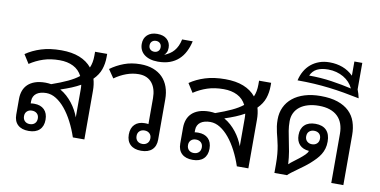

<svg xmlns="http://www.w3.org/2000/svg" viewBox="-78 -1050 2539 1283"><g transform="rotate(10 1192.0 -408.5)"><path d="M546.9 0H468.8Q450.7 -54.2 426 -101.8Q401.4 -149.4 372.3 -184.8Q343.3 -220.2 310.5 -240.7Q277.8 -261.2 243.2 -261.2Q223.1 -261.2 206.3 -256.8Q189.5 -252.4 177.5 -243.7Q165.5 -234.9 158.7 -221.7Q151.9 -208.5 151.9 -190.9V-174.8Q154.3 -175.8 162.1 -176.3Q169.9 -176.8 175.8 -176.8Q219.7 -176.8 244.1 -152.6Q268.6 -128.4 268.6 -84Q268.6 -40 242.9 -15.6Q217.3 8.8 169.9 8.8Q121.6 8.8 95.7 -15.6Q69.8 -40 69.8 -84V-191.9Q69.8 -221.7 78.9 -246.6Q87.9 -271.5 106.9 -289.8Q126 -308.1 155.5 -318.4Q185.1 -328.6 226.1 -328.6Q235.8 -328.6 245.4 -327.6Q254.9 -326.7 264.2 -325.2Q327.1 -347.2 371.8 -368.2Q416.5 -389.2 445.8 -412.6Q425.3 -453.1 386 -472.9Q346.7 -492.7 293.5 -492.7Q231.9 -492.7 183.1 -476.6Q134.3 -460.4 91.8 -432.1L53.7 -492.2Q98.6 -523.4 157.2 -541.7Q215.8 -560.1 293 -560.1Q364.7 -560.1 416.5 -539.6Q468.3 -519 500 -480Q515.6 -514.6 515.6 -562.5V-589.4H597.7V-568.4Q597.7 -522.9 584.2 -483.9Q570.8 -444.8 536.1 -410.2Q541.5 -392.1 544.2 -372.1Q546.9 -352.1 546.9 -330.1ZM330.6 -300.8Q355 -287.1 375.5 -268.6Q396 -250 413.1 -228.3Q430.2 -206.5 443.1 -182.9Q456.1 -159.2 464.8 -135.3V-324.7Q464.8 -333 464.4 -340.8Q463.9 -348.6 462.9 -356.4Q436.5 -341.3 403.6 -327.6Q370.6 -314 330.6 -300.8ZM216.3 -84Q216.3 -104.5 203.4 -116.7Q190.4 -128.9 168.9 -128.9Q148.4 -128.9 135.5 -116.7Q122.6 -104.5 122.6 -84Q122.6 -62.5 135.5 -50Q148.4 -37.6 168.9 -37.6Q190.4 -37.6 203.4 -50Q216.3 -62.5 216.3 -84Z M886.2 -84Q886.2 -62.5 899.2 -50Q912.1 -37.6 933.6 -37.6Q953.6 -37.6 966.8 -50Q980 -62.5 980 -84Q980 -104.5 966.8 -116.7Q953.6 -128.9 933.6 -128.9Q912.1 -128.9 899.2 -116.7Q886.2 -104.5 886.2 -84ZM833.5 -84Q833.5 -128.4 858.2 -152.8Q882.8 -177.2 926.3 -177.2Q932.6 -177.2 940.4 -176.8Q948.2 -176.3 950.7 -175.3V-351.1Q950.7 -381.8 943.4 -407.7Q936 -433.6 921.1 -452.6Q906.2 -471.7 883.5 -482.2Q860.8 -492.7 830.1 -492.7Q788.1 -492.7 746.3 -477.5Q704.6 -462.4 666.5 -435.1L627.4 -492.2Q668.9 -522.5 718.8 -541.3Q768.6 -560.1 829.6 -560.1Q878.4 -560.1 916.3 -545.9Q954.1 -531.7 980 -505.4Q1005.9 -479 1019.3 -441.4Q1032.7 -403.8 1032.7 -356.9V-84Q1032.7 -40 1006.8 -15.6Q981 8.8 932.6 8.8Q885.3 8.8 859.4 -15.6Q833.5 -40 833.5 -84Z M939.9 -597.2Q909.7 -597.2 886 -604.5Q862.3 -611.8 846.2 -624.8Q830.1 -637.7 821.8 -655.8Q813.5 -673.8 813.5 -695.3Q813.5 -734.4 838.1 -756.8Q862.8 -779.3 904.8 -779.3Q947.8 -779.3 971.4 -757.6Q995.1 -735.8 995.1 -700.7Q995.1 -680.2 988 -667.7Q981 -655.3 973.6 -648.9Q993.2 -657.2 1009.5 -667.7Q1025.9 -678.2 1038.3 -692.9Q1050.8 -707.5 1059.8 -726.8Q1068.8 -746.1 1074.2 -771.5H1146Q1137.2 -732.4 1120.8 -700.2Q1104.5 -668 1079.3 -645Q1054.2 -622.1 1019.8 -609.6Q985.4 -597.2 939.9 -597.2ZM866.7 -694.8Q866.7 -678.2 877.2 -668.2Q887.7 -658.2 904.8 -658.2Q920.9 -658.2 931.4 -668.2Q941.9 -678.2 941.9 -694.8Q941.9 -711.9 931.4 -721.9Q920.9 -731.9 904.8 -731.9Q887.7 -731.9 877.2 -721.9Q866.7 -711.9 866.7 -694.8Z M1659.7 0H1581.5Q1563.5 -54.2 1538.8 -101.8Q1514.2 -149.4 1485.1 -184.8Q1456.1 -220.2 1423.3 -240.7Q1390.6 -261.2 1356 -261.2Q1335.9 -261.2 1319.1 -256.8Q1302.2 -252.4 1290.3 -243.7Q1278.3 -234.9 1271.5 -221.7Q1264.6 -208.5 1264.6 -190.9V-174.8Q1267.1 -175.8 1274.9 -176.3Q1282.7 -176.8 1288.6 -176.8Q1332.5 -176.8 1356.9 -152.6Q1381.3 -128.4 1381.3 -84Q1381.3 -40 1355.7 -15.6Q1330.1 8.8 1282.7 8.8Q1234.4 8.8 1208.5 -15.6Q1182.6 -40 1182.6 -84V-191.9Q1182.6 -221.7 1191.7 -246.6Q1200.7 -271.5 1219.7 -289.8Q1238.8 -308.1 1268.3 -318.4Q1297.9 -328.6 1338.9 -328.6Q1348.6 -328.6 1358.2 -327.6Q1367.7 -326.7 1377 -325.2Q1439.9 -347.2 1484.6 -368.2Q1529.3 -389.2 1558.6 -412.6Q1538.1 -453.1 1498.8 -472.9Q1459.5 -492.7 1406.2 -492.7Q1344.7 -492.7 1295.9 -476.6Q1247.1 -460.4 1204.6 -432.1L1166.5 -492.2Q1211.4 -523.4 1270 -541.7Q1328.6 -560.1 1405.8 -560.1Q1477.5 -560.1 1529.3 -539.6Q1581.1 -519 1612.8 -480Q1628.4 -514.6 1628.4 -562.5V-589.4H1710.4V-568.4Q1710.4 -522.9 1697 -483.9Q1683.6 -444.8 1648.9 -410.2Q1654.3 -392.1 1657 -372.1Q1659.7 -352.1 1659.7 -330.1ZM1443.4 -300.8Q1467.8 -287.1 1488.3 -268.6Q1508.8 -250 1525.9 -228.3Q1543 -206.5 1555.9 -182.9Q1568.8 -159.2 1577.6 -135.3V-324.7Q1577.6 -333 1577.1 -340.8Q1576.7 -348.6 1575.7 -356.4Q1549.3 -341.3 1516.4 -327.6Q1483.4 -314 1443.4 -300.8ZM1329.1 -84Q1329.1 -104.5 1316.2 -116.7Q1303.2 -128.9 1281.7 -128.9Q1261.2 -128.9 1248.3 -116.7Q1235.4 -104.5 1235.4 -84Q1235.4 -62.5 1248.3 -50Q1261.2 -37.6 1281.7 -37.6Q1303.2 -37.6 1316.2 -50Q1329.1 -62.5 1329.1 -84Z M2096.7 -277.8Q2096.7 -299.8 2083.7 -311.8Q2070.8 -323.7 2049.3 -323.7Q2029.3 -323.7 2016.1 -311.8Q2002.9 -299.8 2002.9 -277.8Q2002.9 -257.3 2016.1 -244.9Q2029.3 -232.4 2049.3 -232.4Q2070.8 -232.4 2083.7 -244.9Q2096.7 -257.3 2096.7 -277.8ZM2037.6 -185.1Q1996.1 -188.5 1973.6 -212.6Q1951.2 -236.8 1951.2 -277.8Q1951.2 -321.8 1977.1 -346.4Q2002.9 -371.1 2050.3 -371.1Q2099.1 -371.1 2124.8 -344.5Q2150.4 -317.9 2150.4 -267.6Q2150.4 -241.2 2144 -219.7Q2137.7 -198.2 2126.2 -179.7Q2114.7 -161.1 2098.9 -144.3Q2083 -127.4 2064 -110.4Q2045.9 -94.2 2024.2 -78.1Q2002.4 -62 1982.4 -47.6Q1962.4 -33.2 1946 -21Q1929.7 -8.8 1921.9 0H1836.4V-58.1Q1836.4 -97.7 1833.5 -128.2Q1830.6 -158.7 1825.9 -183.6Q1821.3 -208.5 1815.9 -229Q1810.5 -249.5 1805.9 -269.5Q1801.3 -289.6 1798.3 -310.3Q1795.4 -331.1 1795.4 -356Q1795.4 -401.9 1813 -439.5Q1830.6 -477.1 1863.8 -503.9Q1897 -530.8 1944.6 -545.4Q1992.2 -560.1 2052.2 -560.1Q2120.6 -560.1 2168.5 -543.7Q2216.3 -527.3 2246.6 -498Q2276.9 -468.8 2290.5 -428.2Q2304.2 -387.7 2304.2 -339.8V0H2222.2V-334Q2222.2 -371.1 2211.7 -400.6Q2201.2 -430.2 2179.9 -450.9Q2158.7 -471.7 2126.7 -482.7Q2094.7 -493.7 2052.2 -493.7Q2011.2 -493.7 1978.8 -484.1Q1946.3 -474.6 1923.6 -457Q1900.9 -439.5 1888.7 -414.3Q1876.5 -389.2 1876.5 -357.9Q1876.5 -324.2 1881.6 -293.5Q1886.7 -262.7 1893.8 -229.5Q1900.9 -196.3 1907.5 -158.4Q1914.1 -120.6 1917 -73.2Q1928.2 -84.5 1947.5 -98.6Q1966.8 -112.8 1985.8 -127.9Q2004.9 -143.1 2020 -158Q2035.2 -172.9 2037.6 -185.1Z M2304.2 -588.9Q2250 -600.1 2199.2 -608.9Q2148.4 -617.7 2097.4 -623.8Q2046.4 -629.9 1993.4 -633.1Q1940.4 -636.2 1881.3 -636.2Q1889.2 -671.4 1905.8 -700.2Q1922.4 -729 1946.8 -749.3Q1971.2 -769.5 2002.7 -780.8Q2034.2 -792 2072.3 -792Q2119.6 -792 2160.4 -776.9Q2201.2 -761.7 2233.4 -730V-826.2H2287.1V-646.5Q2292.5 -633.3 2296.6 -618.9Q2300.8 -604.5 2304.2 -588.9ZM2070.8 -743.2Q2024.9 -743.2 1995.6 -728.3Q1966.3 -713.4 1952.1 -681.2Q2030.8 -681.2 2105 -670.2Q2179.2 -659.2 2241.7 -644.5Q2231.4 -667 2214.6 -685.1Q2197.8 -703.1 2175.5 -716.1Q2153.3 -729 2126.7 -736.1Q2100.1 -743.2 2070.8 -743.2Z"/></g></svg>

Font: Noboto
Style: Regular
Weight: 400
Designer: Google
Version: Version 2.001101; 2014